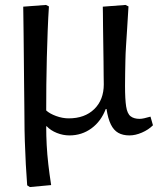

<svg xmlns="http://www.w3.org/2000/svg" viewBox="-20 -534 654 777"><path d="M101 223 90 216Q87 179 84.5 132Q82 85 80.5 37.5Q79 -10 79 -47Q79 -65 78.5 -104Q78 -143 77.5 -194Q77 -245 76.5 -298Q76 -351 75.5 -397Q75 -443 74.5 -473Q74 -503 74 -507L166 -514L178 -508Q175 -463 173 -410Q171 -357 169.5 -301Q168 -245 167.5 -190.5Q167 -136 167 -87Q181 -74 207 -64.5Q233 -55 258 -55Q323 -55 361.5 -92.5Q400 -130 400 -193Q400 -201 399.5 -225.5Q399 -250 399 -283.5Q399 -317 398 -354Q397 -391 397 -424Q397 -457 396.5 -479.5Q396 -502 396 -507L488 -514L500 -508Q497 -457 494.5 -418Q492 -379 490 -348Q488 -317 487.5 -290.5Q487 -264 486.5 -239Q486 -214 486 -187Q486 -132 490.5 -103Q495 -74 508.5 -63.5Q522 -53 545 -53Q553 -53 564 -55.5Q575 -58 589 -62L599 -27Q581 -9 554.5 2.5Q528 14 504 14Q477 14 458.5 3.5Q440 -7 428.5 -30.5Q417 -54 411 -93H408Q389 -43 350 -14.5Q311 14 261 14Q235 14 210 4Q185 -6 169 -23H167Q167 16 169 53.5Q171 91 175.5 130.5Q180 170 187 215Z"/></svg>

Font: Literata 18pt
Style: Regular
Weight: 400
Designer: Latin by Veronika Burian and Jose Scaglione. Greek by Irene Vlachou. Cyrillic by Vera Evstafieva.
Foundry: TypeTogether
Version: Version 3.103;gftools[0.9.29]